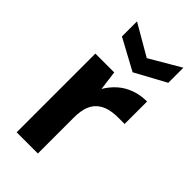

<svg xmlns="http://www.w3.org/2000/svg" viewBox="-229 -800 864 864"><g transform="rotate(45 203.0 -368.0)"><path d="M66 0V-501H186L198 -408Q217 -440 243.5 -463.5Q270 -487 305.5 -500Q341 -513 383 -513V-370H341Q310 -370 284.5 -363Q259 -356 240 -340Q221 -324 211 -297Q201 -270 201 -229V0ZM244 -560 96 -640V-736L244 -650L391 -736V-640Z"/></g></svg>

Font: DM Sans 18pt
Style: Bold
Weight: 700
Designer: Colophon Foundry, Jonny Pinhorn
Foundry: Colophon Foundry
Version: Version 4.004;gftools[0.9.30]